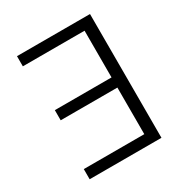

<svg xmlns="http://www.w3.org/2000/svg" viewBox="-170 -852 926 977"><g transform="rotate(-30 293.0 -363.5)"><path d="M497.2 -727.3H68.2V-667.6H430.8V-393.1H97.7V-333.5H430.8V-59.7H75.3V0H497.2Z"/></g></svg>

Font: Karasuma Gothic
Style: Light
Weight: 300
Designer: Rasmus Andersson / Ryoko Nishizuka
Foundry: rsms
Version: Version 1.00